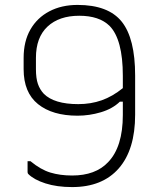

<svg xmlns="http://www.w3.org/2000/svg" viewBox="-20 -740 640 780"><path d="M295 -720Q420 -720 474.5 -652Q529 -584 529 -433V-274Q529 -132 462.5 -56Q396 20 273 20Q211 20 164.5 5Q118 -10 95 -33Q92 -36 92 -41V-85H104Q145 -51 184.5 -39Q224 -27 273 -27Q368 -27 419 -81Q479 -143 479 -273V-327H467Q437 -298 390 -284Q343 -270 295 -270Q193 -270 134.5 -317Q76 -364 76 -459V-505Q76 -572 103.5 -620Q131 -668 180.5 -694Q230 -720 295 -720ZM158 -359Q200 -317 298 -317Q349 -317 393 -332.5Q437 -348 479 -382V-432Q479 -580 425 -635Q383 -676 302 -676Q220 -676 173 -632Q126 -588 126 -505V-459Q126 -422 134 -399Q142 -376 158 -359Z"/></svg>

Font: Recursive Sn Lnr St Lt
Style: Regular
Weight: 300
Version: Version 1.079;hotconv 1.0.112;makeotfexe 2.5.65598; ttfautoh